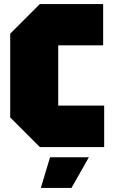

<svg xmlns="http://www.w3.org/2000/svg" viewBox="-20 -720 553 940"><path d="M30 -145V-555L175 -700H485V-498H265V-203H490V0H175ZM180 200 225 50H415L330 200Z"/></svg>

Font: Tektur SemiCondensed Black
Style: Regular
Weight: 900
Width: 4
Designer: Adam Jagosz
Foundry: Adam Jagosz
Version: Version 1.005;gftools[0.9.30]